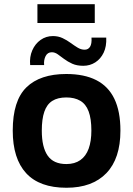

<svg xmlns="http://www.w3.org/2000/svg" viewBox="-20 -869 627 904"><path d="M292.8 15Q166.2 15 103.1 -53.6Q40 -122.2 40 -254Q40 -394.8 104.3 -457.7Q168.6 -520.6 292 -520.6Q376.6 -520.6 433.3 -491.7Q490 -462.8 518.5 -403.7Q547 -344.6 547 -254Q547 -122.6 480.9 -53.8Q414.8 15 292.8 15ZM292.4 -96.6Q332 -96.6 358.4 -115.3Q384.8 -134 397.5 -169.2Q410.2 -204.4 410.2 -254Q410.2 -310 397.3 -344.5Q384.4 -379 357.8 -394.6Q331.2 -410.2 292.4 -410.2Q251.6 -410.2 226 -393.8Q200.4 -377.4 188.6 -342.7Q176.8 -308 176.8 -254Q176.8 -176.2 204.3 -136.4Q231.8 -96.6 292.4 -96.6ZM187.8 -562.6H122Q118.4 -601 132 -632Q145.6 -663 171.2 -681.1Q196.8 -699.2 229.2 -699.2Q254.4 -699.2 274.9 -689.4Q295.4 -679.6 312.4 -667.1Q329.4 -654.6 345.5 -644.8Q361.6 -635 378.4 -635Q395.4 -635 404.1 -649Q412.8 -663 410.8 -692H480.2Q482.2 -650.4 468 -620.9Q453.8 -591.4 428.6 -575.3Q403.4 -559.2 372.2 -559.2Q341.8 -559.2 320.2 -569Q298.6 -578.8 282.2 -591.1Q265.8 -603.4 252.1 -613.2Q238.4 -623 224 -623Q203.8 -623 194.6 -604.6Q185.4 -586.2 187.8 -562.6ZM156.2 -760.8V-849.2H426.2V-760.8Z"/></svg>

Font: Maven Pro VF Beta
Style: Regular
Weight: 400
Designer: Joe Prince
Foundry: Joe Prince
Version: Version 2.002